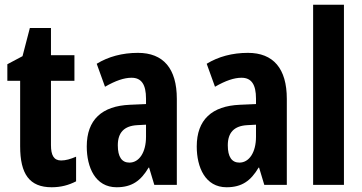

<svg xmlns="http://www.w3.org/2000/svg" viewBox="-20 -780 1527 810"><path d="M238 -103C207 -103 195 -125 195 -168V-439H294V-547H195V-662H106L75 -543L11 -509V-439H65V-163C65 -46 104 10 198 10C237 10 270 1 301 -15V-119C278 -109 257 -103 238 -103Z M562 -557C496 -557 437 -541 388 -511L423 -414C468 -440 504 -452 535 -452C577 -452 596 -423 596 -364V-341L528 -338C410 -333 346 -275 346 -162C346 -74 382 10 472 10C536 10 574 -17 607 -73H609L631 0H726V-363C726 -491 669 -557 562 -557ZM559 -252 596 -254V-203C596 -137 567 -94 526 -94C494 -94 477 -118 477 -167C477 -221 504 -249 559 -252Z M1026 -557C960 -557 901 -541 852 -511L887 -414C932 -440 968 -452 999 -452C1041 -452 1060 -423 1060 -364V-341L992 -338C874 -333 810 -275 810 -162C810 -74 846 10 936 10C1000 10 1038 -17 1071 -73H1073L1095 0H1190V-363C1190 -491 1133 -557 1026 -557ZM1023 -252 1060 -254V-203C1060 -137 1031 -94 990 -94C958 -94 941 -118 941 -167C941 -221 968 -249 1023 -252Z M1431 0V-760H1301V0Z"/></svg>

Font: Noto Sans Thai Looped ExtraCondensed
Style: Bold
Weight: 700
Width: 2
Designer: Sasikarn Vongin, Ben Mitchell
Foundry: The Fontpad Ltd
Version: Version 1.001